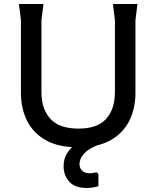

<svg xmlns="http://www.w3.org/2000/svg" viewBox="-20 -720 777 954"><path d="M369 12Q269 12 206.5 -24Q144 -60 114 -121Q84 -182 84 -258V-620L74 -700H196L186 -620V-262Q186 -178 230.5 -129.5Q275 -81 370 -81Q464 -81 507.5 -129.5Q551 -178 551 -262V-620L541 -700H663L653 -620V-258Q653 -182 623 -121Q593 -60 530.5 -24Q468 12 369 12ZM469 144V205Q441 214 411 214Q351 214 323.5 182Q296 150 296 106Q296 67 315.5 38Q335 9 367 -10.5Q399 -30 436 -40L470 -1Q420 18 397.5 43.5Q375 69 375 95Q375 116 388.5 128.5Q402 141 426 141Q433 141 441.5 139.5Q450 138 459 136Z"/></svg>

Font: AR One Sans Medium
Style: Regular
Weight: 500
Designer: Niteesh Yadav
Foundry: Niteesh Yadav
Version: Version 1.001;gftools[0.9.33]